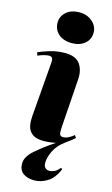

<svg xmlns="http://www.w3.org/2000/svg" viewBox="-152 -845 666 1143"><g transform="rotate(15 180.5 -273.0)"><path d="M77 -698Q77 -737 107 -764Q137 -791 189 -791Q236 -791 268 -763Q300 -735 300 -696Q300 -653 269 -627.5Q238 -602 191 -602Q137 -602 107 -629.5Q77 -657 77 -698ZM76 -122 103 -457Q105 -476 100 -485.5Q95 -495 79 -495Q69 -495 50.5 -490.5Q32 -486 12 -477L5 -496Q31 -508 75 -521.5Q119 -535 168 -535Q234 -535 260.5 -498Q287 -461 283 -403L262 -101Q260 -72 264 -60Q268 -48 285 -48Q301 -48 318.5 -57Q336 -66 350 -78L361 -63Q353 -56 339.5 -45Q326 -34 307 -21Q262 11 242 52.5Q222 94 222 127Q222 148 232.5 157.5Q243 167 258 167Q272 167 288.5 159.5Q305 152 320 132L330 137Q306 196 266.5 220.5Q227 245 185 245Q142 245 116 225.5Q90 206 90 166Q90 125 137 83.5Q184 42 253 -4Q198 7 156.5 3Q115 -1 93 -29.5Q71 -58 76 -122Z"/></g></svg>

Font: Literata 72pt ExtraBold
Style: Italic
Weight: 800
Italic angle: -2°
Designer: Latin by Veronika Burian and Jose Scaglione. Greek by Irene Vlachou. Cyrillic by Vera Evstafieva
Foundry: TypeTogether
Version: Version 3.002